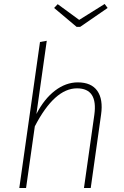

<svg xmlns="http://www.w3.org/2000/svg" viewBox="-20 -945 622 965"><path d="M506 -925 521 -905 383 -810H365L252 -905L270 -924L378 -845ZM371 -531Q439 -531 469 -488.5Q499 -446 488 -369L436 0H402L454 -367Q473 -501 367 -501Q254 -501 155 -310L111 0H77L181 -734L215 -740L163 -372Q202 -448 256.5 -489.5Q311 -531 371 -531Z"/></svg>

Font: Fira Sans UltraLight
Style: Italic
Weight: 200
Italic angle: -8°
Designer: Carrois Corporate & Edenspiekermann AG
Foundry: Carrois Corporate GbR & Edenspiekermann AG
Version: Version 4.203;PS 004.203;hotconv 1.0.88;makeotf.lib2.5.64775